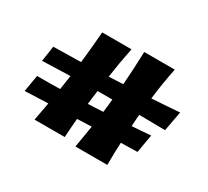

<svg xmlns="http://www.w3.org/2000/svg" viewBox="-118 -835 1028 948"><g transform="rotate(30 396.5 -361.0)"><path d="M762 -478C709 -474 656 -470 604 -467C611 -528 621 -588 633 -648H459C457 -585 454 -522 449 -459C422 -457 395 -456 368 -455C376 -512 386 -570 398 -628H231C226 -568 221 -509 214 -449L57 -446L44 -358L203 -363L191 -282C147 -281 104 -281 60 -281L44 -186C88 -188 132 -190 176 -191L157 -88H329C331 -124 334 -160 337 -196L419 -199L398 -74H580C580 -117 581 -160 583 -202L677 -204L695 -308C659 -305 623 -302 588 -300C589 -322 591 -344 593 -367L741 -365ZM346 -287C349 -313 352 -339 356 -366H440C438 -341 435 -316 432 -291C403 -289 375 -288 346 -287Z"/></g></svg>

Font: Galindo
Style: Regular
Weight: 400
Designer: Astigmatic (AOETI)
Foundry: Astigmatic (AOETI)
Version: Version 1.000